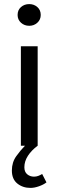

<svg xmlns="http://www.w3.org/2000/svg" viewBox="-20 -712 286 938"><path d="M129 206Q91 206 64.5 184.5Q38 163 38 121Q38 81 59.5 51Q81 21 102 0H82V-486H164V0Q134 22 116.5 49Q99 76 99 105Q99 128 113 139.5Q127 151 146 151Q157 151 166.5 147.5Q176 144 186 138L207 179Q193 190 170.5 198Q148 206 129 206ZM123 -586Q99 -586 82.5 -601Q66 -616 66 -639Q66 -663 82.5 -677.5Q99 -692 123 -692Q146 -692 162.5 -677.5Q179 -663 179 -639Q179 -616 162.5 -601Q146 -586 123 -586Z"/></svg>

Font: CV Source Sans
Style: Regular
Weight: 400
Designer: Paul D. Hunt
Foundry: Adobe Systems Incorporated
Version: Version 3.001